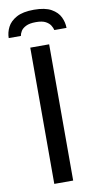

<svg xmlns="http://www.w3.org/2000/svg" viewBox="-107 -910 484 952"><g transform="rotate(-10 134.5 -434.0)"><path d="M86.1 0V-686H181.2V0ZM-10.9 -751.2Q-10.9 -779 2.6 -805.8Q16 -832.6 48.2 -850.3Q80.4 -868 136 -868Q192.2 -868 223.4 -850.3Q254.7 -832.6 267.4 -805.8Q280.1 -779 280.1 -751.2H218.8Q216.4 -762.2 208.6 -774.9Q200.8 -787.5 184 -796.6Q167.1 -805.8 135.1 -805.8Q103.1 -805.8 85 -796.6Q66.9 -787.5 59.4 -774.9Q51.8 -762.2 50.4 -751.2Z"/></g></svg>

Font: Archivo SemiBold
Style: Regular
Weight: 600
Designer: Hector Gatti
Foundry: Omnibus-Type
Version: Version 2.001